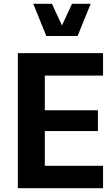

<svg xmlns="http://www.w3.org/2000/svg" viewBox="-20 -988 582 1008"><path d="M521 -117.5H215.3V-299.8H493.9V-409H215.3V-591.1H521V-709.1H73.7V0H521ZM154.6 -968.1 223.2 -798.9H387.3L456.1 -968.1H358L305.4 -854.4L252.6 -968.1Z"/></svg>

Font: Estedad-FD VF
Style: Regular
Weight: 100
Designer: Amin Abedi
Version: Version 7.3